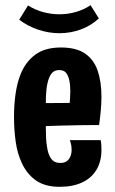

<svg xmlns="http://www.w3.org/2000/svg" viewBox="-20 -708 444 740"><path d="M210 12Q153 12 118 -13Q83 -38 64 -80Q47 -116 40.5 -161.5Q34 -207 34 -258Q34 -305 40 -346.5Q46 -388 59 -421Q78 -469 115.5 -497Q153 -525 215 -525Q274 -525 308 -501.5Q342 -478 356.5 -435.5Q371 -393 371 -335Q371 -310 368.5 -282.5Q366 -255 362 -226L248 -302Q249 -317 250 -330.5Q251 -344 251 -357Q251 -381 247 -399Q243 -417 234.5 -427.5Q226 -438 208 -438Q189 -438 178.5 -424.5Q168 -411 163 -387Q158 -365 157 -335.5Q156 -306 156 -271Q156 -246 156.5 -223Q157 -200 157.5 -180Q158 -160 161 -144Q165 -113 177 -96.5Q189 -80 212 -80Q228 -80 237 -86.5Q246 -93 251 -104.5Q256 -116 256 -130Q256 -139 254.5 -148.5Q253 -158 249 -168H368Q370 -158 370.5 -148.5Q371 -139 371 -130Q371 -86 352 -54Q333 -22 297 -5Q261 12 210 12ZM69 -218 65 -310 339 -312 362 -226Q362 -226 342 -226Q322 -226 289 -225.5Q256 -225 216.5 -224Q177 -223 138 -221.5Q99 -220 69 -218ZM209 -580Q168 -580 127.5 -593.5Q87 -607 54 -632L88 -687Q115 -670 146 -661.5Q177 -653 209 -653Q242 -653 273 -662Q304 -671 329 -688L361 -637Q331 -609 291.5 -594.5Q252 -580 209 -580Z"/></svg>

Font: Truculenta ExtraBold
Style: Regular
Weight: 800
Version: Version 1.002